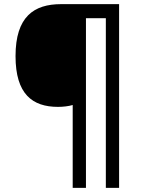

<svg xmlns="http://www.w3.org/2000/svg" viewBox="-20 -831 695 927"><path d="M555 76V-811H275C144 -811 55 -751 55 -560C55 -377 136 -315 260 -315C284 -315 311 -318 331 -324V76H395V-743H491V76Z"/></svg>

Font: Noto Sans Tamil UI Medium
Style: Regular
Weight: 500
Designer: Jelle Bosma - Monotype Design Team
Foundry: Monotype Imaging Inc.
Version: Version 2.004